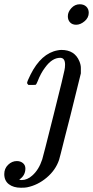

<svg xmlns="http://www.w3.org/2000/svg" viewBox="-52 -676 436 900"><path d="M266 -600Q266 -620 282.5 -638Q299 -656 322 -656Q341 -656 352.5 -645Q364 -634 364 -616Q364 -593 344.5 -576.5Q325 -560 305 -560Q287 -560 276.5 -571Q266 -582 266 -600ZM81 -278Q75 -284 75 -287Q75 -294 91 -326Q141 -426 218 -440Q228 -442 236 -442Q298 -442 320 -389Q327 -372 327 -358V-332L278 -134Q267 -92 253 -36.5Q239 19 232.5 45Q226 71 225 73Q209 121 167 156.5Q125 192 75 202Q67 204 46 204Q11 204 -10.5 187.5Q-32 171 -32 140Q-32 114 -14 96.5Q4 79 27 79Q44 79 55.5 88.5Q67 98 67 114Q67 147 38 166Q44 168 49 168Q76 168 99 147Q130 120 146 71Q150 59 199.5 -138.5Q249 -336 250 -346Q253 -359 253 -373Q253 -405 230 -405Q192 -405 159 -359Q139 -333 124 -294Q118 -280 116 -279Q114 -278 105 -278H98Z"/></svg>

Font: KaTeX_Main
Style: Italic
Weight: 400
Version: Version 1.1; ttfautohint (v1.3)